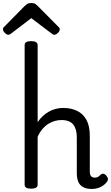

<svg xmlns="http://www.w3.org/2000/svg" viewBox="-63 -1233 734 1270"><path d="M544 17Q518 17 499 10Q480 3 468 -10Q456 -23 450.5 -42.5Q445 -62 445 -86V-326Q445 -379 421.5 -409Q398 -439 343 -439Q322 -439 300 -433Q278 -427 257 -414Q236 -401 218 -380Q200 -359 186 -328V-11Q186 2 175 8.5Q164 15 143 15Q121 15 110.5 8.5Q100 2 100 -11V-935Q100 -948 110.5 -954.5Q121 -961 143 -961Q164 -961 175 -954.5Q186 -948 186 -935V-425Q201 -447 219 -464Q237 -481 258.5 -493.5Q280 -506 304.5 -512.5Q329 -519 355 -519Q407 -519 446.5 -500Q486 -481 508.5 -440.5Q531 -400 531 -334V-96Q531 -83 535 -74.5Q539 -66 546.5 -62Q554 -58 563 -58Q574 -58 581 -61Q588 -64 594 -69.5Q600 -75 606 -80Q615 -86 624.5 -83Q634 -80 641 -70Q650 -60 651 -50.5Q652 -41 645 -31Q634 -16 618 -5Q602 6 583 11.5Q564 17 544 17ZM-8 -1003Q-18 -1003 -30.5 -1015Q-43 -1027 -43 -1037Q-43 -1040 -43 -1044Q-43 -1048 -38 -1053L100 -1193Q107 -1200 116 -1206.5Q125 -1213 144 -1213Q163 -1213 171.5 -1206.5Q180 -1200 187 -1193L326 -1053Q331 -1048 331.5 -1044Q332 -1040 332 -1037Q332 -1027 319.5 -1015Q307 -1003 297 -1003Q290 -1003 285 -1006.5Q280 -1010 272 -1016L144 -1113L17 -1016Q9 -1010 3.5 -1006.5Q-2 -1003 -8 -1003Z"/></svg>

Font: Playwrite HU
Style: Regular
Weight: 400
Designer: Veronika Burian, José Scaglione
Foundry: TypeTogether
Version: Version 1.002